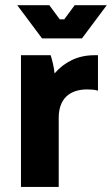

<svg xmlns="http://www.w3.org/2000/svg" viewBox="-20 -738 442 758"><path d="M62.8 0H211.8V-273.6Q211.8 -300 219.2 -321Q226.6 -342 241 -356.2Q255.4 -370.4 276.5 -377.7Q297.6 -385 324.4 -385Q335.4 -385 347.1 -383.9Q358.8 -382.8 366.8 -380V-520H352.4Q303.8 -520 263.9 -500.9Q224 -481.8 195.4 -448Q194 -464.4 189.5 -484.6Q185 -504.8 180 -520H62.8ZM48 -717.6 146 -586.4H303.6L401.6 -717.6H275L233.8 -661.8H215.8L174.6 -717.6Z"/></svg>

Font: Fixel Variable
Style: Regular
Weight: 100
Width: 3
Designer: AlfaBravo + MacPaw
Foundry: Kyrylo Tkachov, Marchela Mozhyna, Serhii Makarenko, Maria Weinstein, Zakhar Kryvoshyya
Version: Version 1.211